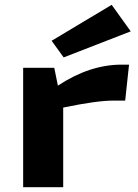

<svg xmlns="http://www.w3.org/2000/svg" viewBox="-20 -776 574 796"><path d="M244 -538 194 -607 443 -756 522 -646ZM205 -495 220 -421Q352 -508 484 -508H515L499 -359H451Q381 -359 242 -330V0H76V-495Z"/></svg>

Font: Exo 2 Expanded
Style: Bold
Weight: 700
Width: 7
Designer: Natanael Gama
Version: Version 1.001;PS 001.001;hotconv 1.0.70;makeotf.lib2.5.58329